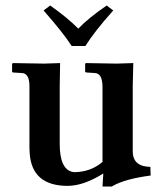

<svg xmlns="http://www.w3.org/2000/svg" viewBox="-20 -665 590 697"><path d="M290 -498H240.2Q211.4 -543.5 138.2 -627L162.1 -645Q224.6 -601.1 264.2 -561Q299.8 -598.6 367.2 -645L391.1 -627Q322.8 -550.8 290 -498ZM461.9 -115.2Q461.9 -72.8 500 -62.5Q511.7 -59.6 525.9 -59.1L526.9 -27.8Q434.6 -15.6 389.6 9.8Q387.2 11.2 386.2 12.2H352.1L355 -35.2Q284.2 9.3 226.1 9.8Q96.7 9.8 87.9 -106.9Q86.9 -117.7 86.9 -127.9V-352.1Q86.9 -395 63.5 -399.4Q60.5 -399.9 58.1 -399.9L26.9 -401.9L23.9 -403.8V-434.1L28.8 -436Q29.8 -436 140.1 -434.1L198.2 -436Q198.2 -434.6 196.8 -354V-142.1Q196.8 -51.8 242.7 -41Q247.6 -40 251 -40Q309.6 -41 352.1 -77.1V-352.1Q351.1 -398.9 324.2 -399.9L293 -401.9L289.1 -403.8V-434.1L293 -436Q293.9 -436 403.8 -434.1L463.9 -436Q463.9 -434.6 461.9 -354Z"/></svg>

Font: Linux Libertine O
Style: Semibold
Weight: 700
Designer: Philipp H. Poll
Foundry: Philipp H. Poll
Version: Version 5.0.0